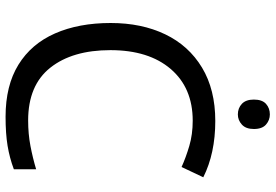

<svg xmlns="http://www.w3.org/2000/svg" viewBox="-166 -788 965 672"><g transform="rotate(90 316.0 -452.5)"><path d="M403 -645Q288 -645 222 -568Q156 -491 156 -357Q156 -224 217.5 -146.5Q279 -69 402 -69Q449 -69 491 -77Q533 -85 573 -97V-19Q533 -4 490.5 3Q448 10 389 10Q280 10 207 -35Q134 -80 97.5 -163Q61 -246 61 -358Q61 -466 100.5 -548.5Q140 -631 217 -677.5Q294 -724 404 -724Q517 -724 601 -682L565 -606Q532 -621 491.5 -633Q451 -645 403 -645ZM381 -915Q401 -915 416.5 -901.5Q432 -888 432 -859Q432 -831 416.5 -817Q401 -803 381 -803Q359 -803 344 -817Q329 -831 329 -859Q329 -888 344 -901.5Q359 -915 381 -915Z"/></g></svg>

Font: Noto Sans Old Hungarian
Style: Regular
Weight: 400
Designer: Monotype Design Team
Foundry: Monotype Imaging Inc.
Version: Version 2.005; ttfautohint (v1.8.4.7-5d5b)